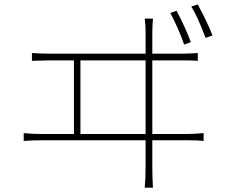

<svg xmlns="http://www.w3.org/2000/svg" viewBox="-20 -827 1040 866"><path d="M840.8 -636.7 810.5 -626Q786.1 -697.3 748 -768.6L776.4 -778.3Q816.4 -703.1 840.8 -636.7ZM342.8 -222.7H636.7V-554.7H342.8ZM667 -222.7H826.2Q847.7 -222.7 898.4 -226.6V-191.4Q873 -194.3 826.2 -194.3H667V-75.2Q667 -23.4 669.9 19.5H632.8Q636.7 -24.4 636.7 -73.2V-194.3H165Q130.9 -194.3 86.9 -191.4V-226.6Q125 -222.7 165 -222.7H313.5V-554.7H202.1Q180.7 -554.7 124 -552.7V-587.9Q165 -585 202.1 -585H636.7V-679.7Q636.7 -712.9 632.8 -743.2H669.9Q667 -707 667 -679.7V-585H798.8Q834 -585 872.1 -587.9V-552.7Q846.7 -554.7 798.8 -554.7H667ZM842.8 -797.9 872.1 -806.6Q915 -727.5 938.5 -667L907.2 -656.2Q873 -748 842.8 -797.9Z"/></svg>

Font: GenEi Gothic M ExtraLight
Style: Regular
Weight: 200
Designer: o_tamon (Modified); [Source Han Sans]
Ryoko NISHIZUKA  (kana & ideographs); Paul D. Hunt (Latin, Greek & Cyrillic); Wenl
Version: Version 1.1a;Original Version 1.004